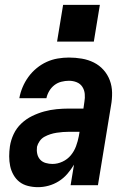

<svg xmlns="http://www.w3.org/2000/svg" viewBox="-20 -766 540 794"><path d="M137 8Q116 8 96 3Q76 -2 61 -13.5Q46 -25 36 -42.5Q26 -60 22 -79.5Q18 -99 18 -119.5Q18 -140 21 -161Q25 -187 36.5 -211.5Q48 -236 68 -255Q88 -274 112.5 -286Q137 -298 162.5 -305Q188 -312 214 -314.5Q240 -317 265 -317H325L329 -345Q332 -361 330.5 -377.5Q329 -394 320.5 -407Q312 -420 297 -426Q282 -432 265 -432Q250 -432 234 -428Q218 -424 205 -414Q192 -404 183.5 -389.5Q175 -375 172 -360H60Q64 -383 73.5 -405.5Q83 -428 97.5 -448Q112 -468 131.5 -484Q151 -500 173 -510Q195 -520 218.5 -524Q242 -528 265 -528Q292 -528 318.5 -523.5Q345 -519 368 -507.5Q391 -496 408 -477Q425 -458 434 -434Q443 -410 443.5 -383Q444 -356 439 -329L385 0H272L286 -85Q274 -65 258.5 -47Q243 -29 223 -16.5Q203 -4 181 2Q159 8 137 8ZM197 -88Q218 -88 238.5 -97.5Q259 -107 273 -124Q287 -141 294.5 -161.5Q302 -182 306 -203L309 -221H265Q253 -221 240 -220Q227 -219 214 -217Q201 -215 188.5 -211Q176 -207 164 -200.5Q152 -194 144 -182.5Q136 -171 133 -159Q131 -144 134 -130Q137 -116 146 -106Q155 -96 169 -92Q183 -88 197 -88ZM368 -594H216L241 -746H393Z"/></svg>

Font: Iosevka SS04
Style: Bold Italic
Weight: 700
Italic angle: -9°
Monospace: yes
Designer: Belleve Invis
Foundry: Belleve Invis
Version: Version 19.0.0; ttfautohint (v1.8.4)